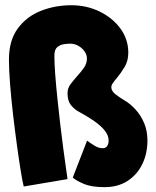

<svg xmlns="http://www.w3.org/2000/svg" viewBox="-20 -728 612 752"><path d="M73 2.5Q68.5 -14 61.5 -57Q54.5 -100 46.5 -158Q38.5 -216 31.2 -278.5Q24 -341 19.5 -397.8Q15 -454.5 15 -494Q15 -570 50 -617Q85 -664 140.8 -685.8Q196.5 -707.5 259 -707.5Q319.5 -707.5 370.2 -682.8Q421 -658 451.8 -616Q482.5 -574 482.5 -521.5Q482.5 -489.5 467.8 -465.2Q453 -441 438.5 -423.5Q429 -412.5 422.5 -403.2Q416 -394 416 -386.5Q416 -371 433.2 -358Q450.5 -345 468 -334.5Q490.5 -321.5 511 -299Q531.5 -276.5 544.5 -246Q557.5 -215.5 557.5 -177.5Q557.5 -127 537.5 -85.5Q517.5 -44 479.8 -19.5Q442 5 389.5 5Q338 5 307.8 -8Q277.5 -21 265 -32.5L321 -177Q335.5 -166.5 351 -157Q366.5 -147.5 381.5 -147.5Q395 -147.5 400.2 -156.8Q405.5 -166 405.5 -177Q405.5 -198.5 389 -218.2Q372.5 -238 345.5 -256.2Q318.5 -274.5 286 -292Q272 -299.5 258.2 -316Q244.5 -332.5 244.5 -363Q244.5 -382.5 256.2 -398.2Q268 -414 282 -429.5Q296.5 -445.5 308.5 -462.2Q320.5 -479 320.5 -499Q320.5 -513 311.5 -526.2Q302.5 -539.5 287.5 -548.2Q272.5 -557 254.5 -557Q245.5 -557 230.8 -555Q216 -553 204.5 -543.5Q193 -534 193 -510.5Q193 -481 196.2 -437.2Q199.5 -393.5 204.8 -342.8Q210 -292 216 -240.8Q222 -189.5 228 -145Q234 -100.5 238.5 -69Q243 -37.5 244.5 -26.5Z"/></svg>

Font: Grandstander Thin Black
Style: Regular
Weight: 900
Version: Version 1.200